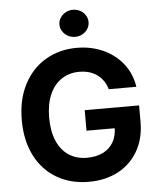

<svg xmlns="http://www.w3.org/2000/svg" viewBox="-61 -975 855 1037"><g transform="rotate(-5 366.5 -456.5)"><path d="M378.6 -586.7Q324 -586.7 282.6 -559.5Q241.2 -532.3 218 -479.9Q194.9 -427.5 194.9 -354.1Q194.9 -280.1 217.5 -227.7Q240.1 -175.3 281.8 -147.8Q323.6 -120.4 380 -120.4Q430.6 -120.4 467.4 -138.8Q504.2 -157.2 523.5 -191.2Q542.8 -225.3 542.8 -270.6L573 -266.3H389.7V-377.7H684.6V-288.8Q684.6 -197.9 645.5 -130.3Q606.5 -62.6 537.5 -26.4Q468.4 9.8 379.5 9.8Q280.8 9.8 205.3 -34.4Q129.9 -78.5 88.1 -160.6Q46.4 -242.6 46.4 -353Q46.4 -465 89.5 -547.3Q132.6 -629.6 207.4 -673.2Q282.1 -716.8 375.8 -716.8Q455 -716.8 520.4 -686.6Q585.8 -656.4 627.2 -602.5Q668.5 -548.6 678.5 -479.1H529Q519.4 -512.9 498.5 -537Q477.6 -561 447.5 -573.9Q417.3 -586.7 378.6 -586.7ZM294 -850Q294 -870.1 304.9 -886.9Q315.7 -903.8 333.8 -913.6Q351.9 -923.4 373.1 -923.4Q394.6 -923.4 412.7 -913.6Q430.8 -903.8 441.4 -886.9Q452 -870.1 452 -850Q452 -830.4 441.4 -813.4Q430.8 -796.3 412.7 -786.5Q394.6 -776.7 373.1 -776.7Q351.9 -776.7 333.8 -786.5Q315.7 -796.3 304.9 -813.4Q294 -830.4 294 -850Z"/></g></svg>

Font: WEMIX Pretendard Variable
Style: Regular
Weight: 400
Designer: Base glyphs from Inter by Rasmus Andersson; Hangeul glyphs from Noto Sans CJK(Source Han Sans) by Jang Soo-young and Kan
Foundry: Kil Hyung-jin
Version: Version 1.000;Glyphs 3.2 (3208)